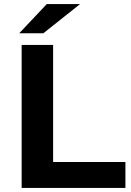

<svg xmlns="http://www.w3.org/2000/svg" viewBox="-20 -920 643 940"><path d="M594 0V-127H240V-700H86V0ZM192 -757 372 -900H209L74 -757Z"/></svg>

Font: Montserrat-Alt1
Style: Bold
Weight: 700
Designer: Differentunic
Foundry: Differentunic
Version: Version 7.222